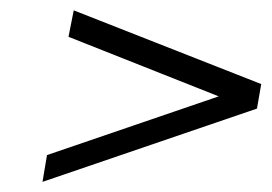

<svg xmlns="http://www.w3.org/2000/svg" viewBox="-20 -424 531 375"><path d="M407.2 -235.8 113.8 -352.1 124 -403.8 490.2 -259.8 481.9 -211.9 63 -68.8 71.8 -121.1Z"/></svg>

Font: Common Serif News
Style: Italic
Weight: 450
Italic angle: -12°
Designer: Philipp H. Poll, Khaled Hosny
Foundry: Stefan Peev, Context Ltd.
Version: Version 1.026